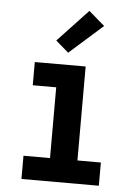

<svg xmlns="http://www.w3.org/2000/svg" viewBox="-55 -823 610 865"><g transform="rotate(5 250.0 -390.5)"><path d="M75 0V-105H195V-425H89V-530H319V-105H425V0ZM235 -585 177 -635 314 -781 386 -719Z"/></g></svg>

Font: Iosevka Slab Extrabold
Style: Regular
Weight: 800
Monospace: yes
Designer: Belleve Invis
Foundry: Belleve Invis
Version: Version 11.1.1; ttfautohint (v1.8.3)